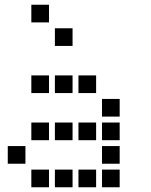

<svg xmlns="http://www.w3.org/2000/svg" viewBox="-20 -808 640 815"><path d="M114 -788Q113 -788 113 -788Q113 -788 113 -787V-714Q113 -713 113 -713Q113 -713 114 -713H187Q188 -713 188 -713Q188 -713 188 -714V-787Q188 -788 188 -788Q188 -788 187 -788ZM214 -688Q213 -688 213 -688Q213 -688 213 -687V-614Q213 -613 213 -613Q213 -613 214 -613H287Q288 -613 288 -613Q288 -613 288 -614V-687Q288 -688 288 -688Q288 -688 287 -688ZM114 -488Q113 -488 113 -488Q113 -488 113 -487V-414Q113 -413 113 -413Q113 -413 114 -413H187Q188 -413 188 -413Q188 -413 188 -414V-487Q188 -488 188 -488Q188 -488 187 -488ZM214 -488Q213 -488 213 -488Q213 -488 213 -487V-414Q213 -413 213 -413Q213 -413 214 -413H287Q288 -413 288 -413Q288 -413 288 -414V-487Q288 -488 288 -488Q288 -488 287 -488ZM314 -488Q313 -488 313 -488Q313 -488 313 -487V-414Q313 -413 313 -413Q313 -413 314 -413H387Q388 -413 388 -413Q388 -413 388 -414V-487Q388 -488 388 -488Q388 -488 387 -488ZM414 -388Q413 -388 413 -388Q413 -388 413 -387V-314Q413 -313 413 -313Q413 -313 414 -313H487Q488 -313 488 -313Q488 -313 488 -314V-387Q488 -388 488 -388Q488 -388 487 -388ZM114 -288Q113 -288 113 -288Q113 -288 113 -287V-214Q113 -213 113 -213Q113 -213 114 -213H187Q188 -213 188 -213Q188 -213 188 -214V-287Q188 -288 188 -288Q188 -288 187 -288ZM214 -288Q213 -288 213 -288Q213 -288 213 -287V-214Q213 -213 213 -213Q213 -213 214 -213H287Q288 -213 288 -213Q288 -213 288 -214V-287Q288 -288 288 -288Q288 -288 287 -288ZM314 -288Q313 -288 313 -288Q313 -288 313 -287V-214Q313 -213 313 -213Q313 -213 314 -213H387Q388 -213 388 -213Q388 -213 388 -214V-287Q388 -288 388 -288Q388 -288 387 -288ZM414 -288Q413 -288 413 -288Q413 -288 413 -287V-214Q413 -213 413 -213Q413 -213 414 -213H487Q488 -213 488 -213Q488 -213 488 -214V-287Q488 -288 488 -288Q488 -288 487 -288ZM14 -188Q13 -188 13 -188Q13 -188 13 -187V-114Q13 -113 13 -113Q13 -113 14 -113H87Q88 -113 88 -113Q88 -113 88 -114V-187Q88 -188 88 -188Q88 -188 87 -188ZM414 -188Q413 -188 413 -188Q413 -188 413 -187V-114Q413 -113 413 -113Q413 -113 414 -113H487Q488 -113 488 -113Q488 -113 488 -114V-187Q488 -188 488 -188Q488 -188 487 -188ZM114 -88Q113 -88 113 -88Q113 -88 113 -87V-14Q113 -13 113 -13Q113 -13 114 -13H187Q188 -13 188 -13Q188 -13 188 -14V-87Q188 -88 188 -88Q188 -88 187 -88ZM214 -88Q213 -88 213 -88Q213 -88 213 -87V-14Q213 -13 213 -13Q213 -13 214 -13H287Q288 -13 288 -13Q288 -13 288 -14V-87Q288 -88 288 -88Q288 -88 287 -88ZM314 -88Q313 -88 313 -88Q313 -88 313 -87V-14Q313 -13 313 -13Q313 -13 314 -13H387Q388 -13 388 -13Q388 -13 388 -14V-87Q388 -88 388 -88Q388 -88 387 -88ZM414 -88Q413 -88 413 -88Q413 -88 413 -87V-14Q413 -13 413 -13Q413 -13 414 -13H487Q488 -13 488 -13Q488 -13 488 -14V-87Q488 -88 488 -88Q488 -88 487 -88Z"/></svg>

Font: Doto Black
Style: Bold
Weight: 700
Monospace: yes
Version: Version 1.000